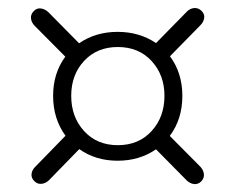

<svg xmlns="http://www.w3.org/2000/svg" viewBox="-20 -587 597 488"><path d="M70 -163.5 146.5 -242Q115 -285 115 -343.5Q115 -401 146 -443L68.5 -521Q60 -529.5 58.8 -540Q57.5 -550.5 66 -559Q74 -567 84.2 -565.5Q94.5 -564 103 -556L181 -477Q223 -506 279 -506Q334.5 -506 376.5 -477.5L454.5 -557Q462.5 -565.5 473.2 -566.5Q484 -567.5 492 -559.5Q500.5 -551.5 499 -541.2Q497.5 -531 489.5 -523L412 -444Q443.5 -401.5 443.5 -343.5Q443.5 -284 411.5 -241.5L489 -163.5Q497 -155 498.2 -144.8Q499.5 -134.5 491.5 -126Q483.5 -118 473 -119.2Q462.5 -120.5 454 -129L376.5 -207.5Q334.5 -178.5 279 -178.5Q223 -178.5 181.5 -208L104.5 -129Q96.5 -121 86 -119.8Q75.5 -118.5 67.5 -126.5Q59 -134.5 60.2 -145Q61.5 -155.5 70 -163.5ZM279.5 -218Q332.5 -218 365.2 -253.8Q398 -289.5 398 -343.5Q398 -396.5 365.2 -432Q332.5 -467.5 279.5 -467.5Q226.5 -467.5 193.8 -432.2Q161 -397 161 -343.5Q161 -289.5 193.8 -253.8Q226.5 -218 279.5 -218Z"/></svg>

Font: Fraunces 72pt S050
Style: Regular
Weight: 400
Version: Version 1.000; ttfautohint (v1.8.3)